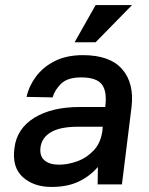

<svg xmlns="http://www.w3.org/2000/svg" viewBox="-20 -729 588 759"><path d="M358 -709H502L358 -562H275ZM184 10Q113 10 70 -29Q27 -68 37 -143Q46 -220 115 -263Q184 -306 295 -306H396Q404 -368 382.5 -395.5Q361 -423 301 -423Q247 -423 221.5 -398Q196 -373 188 -344L85 -346Q94 -388 122 -426Q150 -464 196.5 -487.5Q243 -511 308 -511Q414 -511 462.5 -456Q511 -401 500 -306L462 0H366L367 -69Q335 -32 290.5 -11Q246 10 184 10ZM214 -78Q248 -78 285.5 -91.5Q323 -105 351 -135Q379 -165 385 -214L386 -228H288Q218 -228 181.5 -206.5Q145 -185 140 -146Q136 -112 156 -95Q176 -78 214 -78Z"/></svg>

Font: Haskoy SemiBold
Style: Italic
Weight: 600
Designer: Ertekin Erdin
Foundry: Ertekin Erdin
Version: Version 2.000; ttfautohint (v1.8.4.7-5d5b)